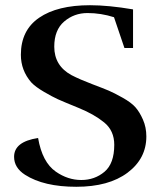

<svg xmlns="http://www.w3.org/2000/svg" viewBox="-20 -704 614 736"><path d="M76 -34Q34 -61 34 -103Q34 -161 126 -175Q142 -82 194 -46Q240 -14 291.5 -14Q343 -14 380.5 -45.5Q418 -77 418 -149Q418 -203 379.5 -234.5Q341 -266 282 -290Q223 -314 202 -323.5Q181 -333 148.5 -352Q116 -371 100 -388Q60 -434 60 -494Q60 -588 130 -636Q200 -684 325 -684Q396 -684 490 -668V-520H457L417 -638Q367 -654 315.5 -654Q264 -654 226 -621.5Q188 -589 188 -525Q188 -452 254 -416Q287 -399 332 -382Q377 -365 397 -356.5Q417 -348 450 -329.5Q483 -311 499 -293Q515 -275 528 -245.5Q541 -216 541 -181Q541 -96 469 -42Q397 12 272.5 12Q148 12 76 -34Z"/></svg>

Font: Rufina
Style: Bold
Weight: 700
Designer: Martin Sommaruga
Foundry: Martin Sommaruga
Version: Version 1.001